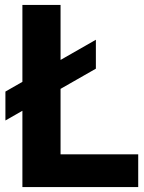

<svg xmlns="http://www.w3.org/2000/svg" viewBox="-20 -760 585 780"><path d="M71 0V-310L2 -270.5V-388L71 -427.5V-740H226V-516.5L369.5 -598.5V-481L226 -399V-133H541.5V0Z"/></svg>

Font: Encode Sans SemiCondensed SemiCondensed
Style: Bold
Weight: 700
Width: 4
Designer: Multiple Designers
Foundry: Impallari Type
Version: Version 3.000; ttfautohint (v1.8.3) -l 8 -r 50 -G 200 -x 14 